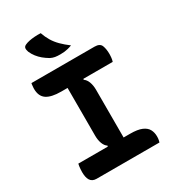

<svg xmlns="http://www.w3.org/2000/svg" viewBox="-221 -1049 1041 1164"><g transform="rotate(-30 300.0 -467.0)"><path d="M372 -108H252L263 -141Q246 -152 237 -176Q228 -200 228 -231Q228 -276 228 -321Q228 -366 228 -411Q228 -456 228 -501Q228 -546 228 -592H348L337 -559Q354 -548 363 -524Q372 -500 372 -469Q372 -423 372 -379Q372 -335 372 -289.5Q372 -244 372 -198.5Q372 -153 372 -108ZM545 0H105Q90 0 79 -5.5Q68 -11 61.5 -21.5Q55 -32 52 -46.5Q49 -61 49 -80Q49 -91 50 -100.5Q51 -110 52 -119.5Q53 -129 55 -135H417Q470 -135 499 -122.5Q528 -110 539.5 -88.5Q551 -67 551 -40Q551 -33 550.5 -26.5Q550 -20 548.5 -13Q547 -6 545 0ZM53 -700H495Q532 -700 541.5 -675.5Q551 -651 551 -616Q551 -610 550.5 -604Q550 -598 549.5 -591Q549 -584 547.5 -578Q546 -572 544 -565H184Q115 -565 82 -587.5Q49 -610 49 -662Q49 -667 49.5 -672.5Q50 -678 50.5 -683Q51 -688 51.5 -692.5Q52 -697 53 -700ZM253 -934Q264 -902 280 -875.5Q296 -849 319.5 -825.5Q343 -802 375 -778Q359 -772 346.5 -769Q334 -766 321.5 -764.5Q309 -763 293 -763Q271 -763 256 -765.5Q241 -768 225 -776Q203 -789 185.5 -803.5Q168 -818 154 -836Q140 -854 131 -875Q125 -892 127 -902.5Q129 -913 142 -919Q155 -925 172 -928.5Q189 -932 209.5 -933.5Q230 -935 253 -934Z"/></g></svg>

Font: Recursive Monospace Casual
Style: Bold
Weight: 700
Version: Version 1.047